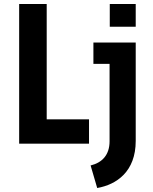

<svg xmlns="http://www.w3.org/2000/svg" viewBox="-20 -720 768 962"><path d="M76 0H426V-122H214V-700H76ZM434 109 467 222C564 205 660 140 660 -14V-507H448V-400H529V-12C529 56 492 95 434 109ZM530 -586H660V-700H530Z"/></svg>

Font: Finlandica SemiBold
Style: Regular
Weight: 600
Designer: Niklas Ekholm, Juho Hiilivirta, Jaakko Suomalainen
Foundry: Helsinki Type Studio
Version: Version 2.000;Glyphs 3.2 (3202)